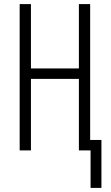

<svg xmlns="http://www.w3.org/2000/svg" viewBox="-20 -734 540 937"><path d="M422 183V0H365V-349H131V0H76V-714H131V-400H365V-714H420V-51H475V183Z"/></svg>

Font: Noto Sans Mono ExtraCondensed Light
Style: Regular
Weight: 300
Width: 2
Designer: Monotype Design Team
Foundry: Monotype Imaging Inc.
Version: Version 2.014; ttfautohint (v1.8.4.7-5d5b)